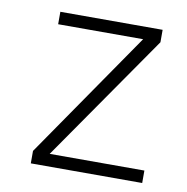

<svg xmlns="http://www.w3.org/2000/svg" viewBox="-63 -562 606 623"><g transform="rotate(10 240.0 -250.5)"><path d="M87 -501V-460H367L78 -41V0H445V-41H133L424 -460V-501Z"/></g></svg>

Font: Advent Pro
Style: Light
Weight: 300
Designer: Andreas Kalpakidis
Foundry: Andreas Kalpakidis
Version: Version 2.002 2007